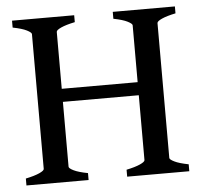

<svg xmlns="http://www.w3.org/2000/svg" viewBox="-47 -664 758 714"><g transform="rotate(-5 332.0 -307.5)"><path d="M399.4 0V-25.9Q432.1 -32.7 450.4 -41Q468.8 -49.3 468.8 -55.7V-559.1Q468.8 -564.9 451.7 -573.7Q434.6 -582.5 399.4 -589.4V-615.2H631.3V-589.4Q598.1 -582.5 579.8 -574.2Q561.5 -565.9 561.5 -559.1V-55.7Q561.5 -49.8 578.9 -41.3Q596.2 -32.7 631.3 -25.9V0ZM171.9 -297.9V-346.7H478.5V-297.9ZM23.4 0V-25.9Q56.2 -32.7 74.5 -41Q92.8 -49.3 92.8 -55.7V-559.1Q92.8 -564.9 75.7 -573.7Q58.6 -582.5 23.4 -589.4V-615.2H255.4V-589.4Q222.2 -582.5 203.9 -574.2Q185.5 -565.9 185.5 -559.1V-55.7Q185.5 -49.8 202.6 -41.3Q219.7 -32.7 255.4 -25.9V0Z"/></g></svg>

Font: Gentium Book Plus
Style: Regular
Weight: 400
Designer: Victor Gaultney, Annie Olsen, Iska Routamaa, Becca Hirsbrunner
Foundry: SIL International
Version: Version 6.101